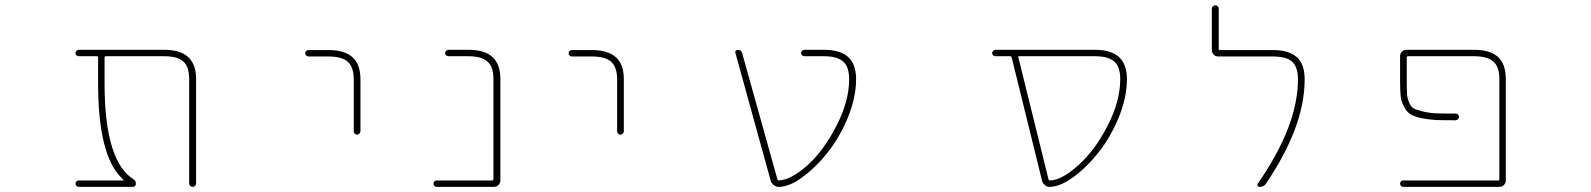

<svg xmlns="http://www.w3.org/2000/svg" viewBox="-20 -733 6040 729"><path d="M698.2 -36.1V-432.6Q698.2 -479.5 676.8 -499Q654.3 -519.5 603.5 -519.5H381.8Q377 -519.5 377 -514.6V-417Q377 -261.7 407.2 -168.9Q434.6 -85.9 486.3 -52.7Q496.1 -46.9 496.1 -35.2Q496.1 -30.3 492.7 -26.9Q489.3 -23.4 484.4 -23.4H279.3Q274.4 -23.4 270.5 -27.3Q266.6 -31.2 266.6 -36.1Q266.6 -41 270.5 -44.4Q274.4 -47.9 279.3 -47.9H447.3Q448.2 -47.9 448.7 -49.3Q449.2 -50.8 448.2 -50.8L442.4 -56.6Q397.5 -99.6 375 -189.5Q352.5 -279.3 352.5 -417V-514.6Q352.5 -519.5 347.7 -519.5H279.3Q274.4 -519.5 270.5 -522.9Q266.6 -526.4 266.6 -531.2Q266.6 -536.1 270.5 -540Q274.4 -543.9 279.3 -543.9H603.5Q665 -543.9 694.8 -516.1Q724.6 -488.3 724.6 -432.6V-36.1Q724.6 -31.2 720.7 -27.3Q716.8 -23.4 711.4 -23.4Q706.1 -23.4 702.1 -27.3Q698.2 -31.2 698.2 -36.1Z M1323.2 -234.4V-431.6Q1323.2 -478.5 1299.8 -499Q1277.3 -518.6 1226.6 -518.6H1151.4Q1146.5 -518.6 1142.6 -522Q1138.7 -525.4 1138.7 -530.8Q1138.7 -536.1 1142.6 -539.6Q1146.5 -543 1151.4 -543H1226.6Q1288.1 -543 1318.4 -515.6Q1348.6 -489.3 1348.6 -431.6V-234.4Q1348.6 -229.5 1344.7 -225.6Q1340.8 -221.7 1335.4 -221.7Q1330.1 -221.7 1326.7 -225.6Q1323.2 -229.5 1323.2 -234.4Z M1638.7 -23.4Q1632.8 -23.4 1629.4 -27.3Q1626 -31.2 1626 -36.1Q1626 -41 1629.4 -44.4Q1632.8 -47.9 1638.7 -47.9H1848.6Q1853.5 -47.9 1853.5 -52.7V-432.6Q1853.5 -479.5 1831.1 -499Q1808.6 -519.5 1757.8 -519.5H1682.6Q1677.7 -519.5 1673.8 -522.9Q1669.9 -526.4 1669.9 -531.2Q1669.9 -536.1 1673.8 -540Q1677.7 -543.9 1682.6 -543.9H1757.8Q1820.3 -543.9 1849.6 -516.6Q1879.9 -489.3 1879.9 -432.6V-47.9Q1879.9 -38.1 1872.6 -30.8Q1865.2 -23.4 1855.5 -23.4Z M2323.2 -234.4V-431.6Q2323.2 -478.5 2299.8 -499Q2277.3 -518.6 2226.6 -518.6H2151.4Q2146.5 -518.6 2142.6 -522Q2138.7 -525.4 2138.7 -530.8Q2138.7 -536.1 2142.6 -539.6Q2146.5 -543 2151.4 -543H2226.6Q2288.1 -543 2318.4 -515.6Q2348.6 -489.3 2348.6 -431.6V-234.4Q2348.6 -229.5 2344.7 -225.6Q2340.8 -221.7 2335.4 -221.7Q2330.1 -221.7 2326.7 -225.6Q2323.2 -229.5 2323.2 -234.4Z M2937.5 -23.4Q2937.5 -23.4 2936.5 -23.4Q2926.8 -23.4 2918 -30.3Q2909.2 -36.1 2906.2 -46.9L2772.5 -531.2Q2770.5 -536.1 2773.4 -540Q2776.4 -543.9 2781.2 -543.9Q2794.9 -543.9 2797.9 -531.2L2931.6 -52.7Q2932.6 -47.9 2936.5 -47.9Q2983.4 -49.8 3045.9 -105.5Q3108.4 -162.1 3156.2 -255.9Q3204.1 -348.6 3204.1 -432.6Q3204.1 -479.5 3181.6 -499Q3159.2 -519.5 3108.4 -519.5H3034.2Q3029.3 -519.5 3025.4 -522.9Q3021.5 -526.4 3021.5 -531.2Q3021.5 -536.1 3025.4 -540Q3029.3 -543.9 3034.2 -543.9H3108.4Q3169.9 -543.9 3200.2 -516.6Q3230.5 -489.3 3230.5 -432.6Q3230.5 -364.3 3200.2 -289.1Q3169.9 -214.8 3125 -157.2Q3080.1 -99.6 3028.3 -61.5Q2979.5 -24.4 2937.5 -23.4Z M3965.8 -23.4Q3965.8 -23.4 3964.8 -23.4Q3955.1 -23.4 3947.3 -30.3Q3938.5 -37.1 3936.5 -46.9L3821.3 -514.6Q3820.3 -519.5 3815.4 -519.5H3759.8Q3754.9 -519.5 3751 -522.9Q3747.1 -526.4 3747.1 -531.2Q3747.1 -536.1 3751 -540Q3754.9 -543.9 3759.8 -543.9H4137.7Q4199.2 -543.9 4229 -516.1Q4258.8 -488.3 4258.8 -432.6Q4258.8 -364.3 4228.5 -289.1Q4198.2 -214.8 4153.3 -157.2Q4108.4 -99.6 4056.6 -61.5Q4006.8 -24.4 3965.8 -23.4ZM3960.9 -52.7Q3961.9 -47.9 3965.8 -47.9Q4009.8 -47.9 4074.2 -105.5Q4137.7 -162.1 4185.5 -255.9Q4233.4 -348.6 4233.4 -432.6Q4233.4 -479.5 4210.9 -499Q4188.5 -519.5 4137.7 -519.5H3849.6Q3844.7 -519.5 3846.7 -514.6Z M4762.7 -23.4Q4757.8 -23.4 4755.4 -27.8Q4752.9 -32.2 4755.9 -36.1Q4908.2 -255.9 4908.2 -431.6Q4908.2 -478.5 4885.7 -499Q4864.3 -518.6 4811.5 -518.6H4605.5Q4594.7 -518.6 4587.9 -525.9Q4581.1 -533.2 4581.1 -543V-700.2Q4581.1 -705.1 4585 -709Q4588.9 -712.9 4594.2 -712.9Q4599.6 -712.9 4603.5 -709Q4607.4 -705.1 4607.4 -700.2V-547.9Q4607.4 -543 4611.3 -543H4811.5Q4874 -543 4904.3 -515.6Q4933.6 -489.3 4933.6 -431.6Q4933.6 -338.9 4894.5 -236.3Q4857.4 -140.6 4787.1 -36.1Q4778.3 -23.4 4762.7 -23.4Z M5307.6 -23.4Q5302.7 -23.4 5299.3 -27.3Q5295.9 -31.2 5295.9 -36.1Q5295.9 -41 5299.3 -44.4Q5302.7 -47.9 5307.6 -47.9H5668.9Q5672.9 -47.9 5672.9 -52.7V-432.6Q5672.9 -479.5 5650.4 -499Q5627.9 -519.5 5577.1 -519.5H5325.2Q5321.3 -519.5 5321.3 -514.6V-427.7Q5321.3 -393.6 5322.3 -377Q5323.2 -360.4 5330.1 -344.7Q5336.9 -327.1 5347.7 -321.3Q5356.4 -316.4 5381.3 -310.1Q5406.2 -303.7 5434.6 -302.7Q5459 -301.8 5506.8 -301.8Q5512.7 -301.8 5516.1 -297.9Q5519.5 -293.9 5519.5 -289.1Q5519.5 -284.2 5515.6 -280.3Q5511.7 -276.4 5506.8 -276.4Q5459 -276.4 5431.6 -277.3Q5400.4 -279.3 5373 -285.2Q5345.7 -292 5333 -300.8Q5320.3 -309.6 5310.5 -329.1Q5299.8 -348.6 5297.9 -370.1Q5295.9 -391.6 5295.9 -427.7V-519.5Q5295.9 -529.3 5302.7 -536.6Q5309.6 -543.9 5320.3 -543.9H5577.1Q5637.7 -543.9 5668 -516.6Q5697.3 -489.3 5697.3 -432.6V-47.9Q5697.3 -38.1 5690.4 -30.8Q5683.6 -23.4 5672.9 -23.4Z"/></svg>

Font: Rounded Mgen+ 1m thin
Style: Regular
Weight: 100
Designer: [Source Han Sans]
Ryoko NISHIZUKA  (kana & ideographs); Paul D. Hunt (Latin, Greek & Cyrillic); Wenlong ZHANG  (bopomofo
Version: Version 1.059.20150602